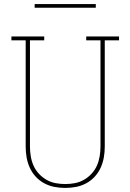

<svg xmlns="http://www.w3.org/2000/svg" viewBox="-20 -914 640 942"><path d="M300 8Q273 8 247 3Q221 -2 197.5 -14.5Q174 -27 155.5 -47Q137 -67 126 -91.5Q115 -116 110.5 -142Q106 -168 106 -195V-716H36V-735H197V-716H127V-195Q127 -171 131 -147Q135 -123 144.5 -101.5Q154 -80 170.5 -62Q187 -44 208 -32Q229 -20 252.5 -15.5Q276 -11 300 -11Q324 -11 347.5 -15.5Q371 -20 392 -32Q413 -44 429.5 -62Q446 -80 455.5 -101.5Q465 -123 469 -147Q473 -171 473 -195V-716H403V-735H564V-716H494V-195Q494 -168 489.5 -142Q485 -116 474 -91.5Q463 -67 444.5 -47Q426 -27 402.5 -14.5Q379 -2 353 3Q327 8 300 8ZM150 -876V-894H450V-876Z"/></svg>

Font: Iosevka Curly Slab ThEx
Style: Regular
Weight: 100
Width: 7
Monospace: yes
Designer: Belleve Invis
Foundry: Belleve Invis
Version: Version 11.1.0; ttfautohint (v1.8.3)